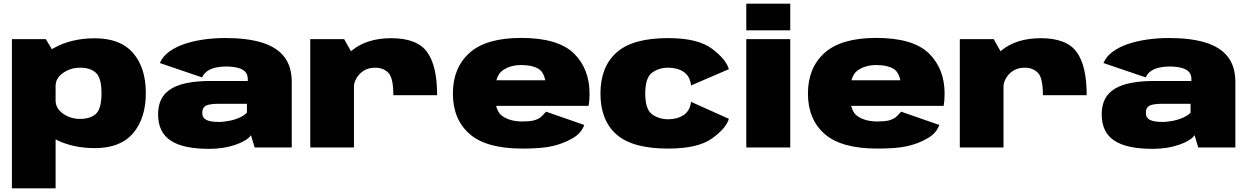

<svg xmlns="http://www.w3.org/2000/svg" viewBox="-20 -805 6819 1048"><path d="M45 223H283.5V-502.5L230 -591.5H45ZM497.5 3.5Q637.5 3.5 706.8 -78.2Q776 -160 776 -297.5Q776 -434.5 706.8 -515.2Q637.5 -596 497.5 -596Q370 -596 274.8 -543.2Q179.5 -490.5 179.5 -433L283.5 -336Q283.5 -378 324.2 -406.8Q365 -435.5 416.5 -435.5Q474 -435.5 504 -407.2Q534 -379 534 -296Q534 -212 504 -184Q474 -156 416.5 -156Q365 -156 324.2 -184.5Q283.5 -213 283.5 -257L179.5 -158.5Q179.5 -101 274.8 -48.8Q370 3.5 497.5 3.5Z M1122.5 7.5Q1161 7.5 1197.2 1.8Q1233.5 -4 1263.8 -14.2Q1294 -24.5 1316.5 -37.8Q1339 -51 1350 -67L1370 0H1572.5V-357Q1572.5 -442.5 1531.2 -495.2Q1490 -548 1409.2 -572.8Q1328.5 -597.5 1209.5 -597.5Q1152 -597.5 1095.2 -589.8Q1038.5 -582 989.2 -565.8Q940 -549.5 904 -523.5Q868 -497.5 852.5 -461L1083 -382.5Q1093 -405 1113 -418Q1133 -431 1159 -436.5Q1185 -442 1211 -442Q1249 -442 1276.2 -435.2Q1303.5 -428.5 1318 -413.8Q1332.5 -399 1332.5 -373.5V-363H1129Q1057 -363 1003.2 -352.5Q949.5 -342 913.8 -320Q878 -298 860.5 -263.8Q843 -229.5 843 -181.5Q843 -130.5 861 -94.2Q879 -58 915 -35.5Q951 -13 1002.8 -2.8Q1054.5 7.5 1122.5 7.5ZM1172.5 -139.5Q1152 -139.5 1135.5 -142Q1119 -144.5 1107.5 -150Q1096 -155.5 1090 -165Q1084 -174.5 1084 -189.5Q1084 -204.5 1089.5 -214.2Q1095 -224 1105.8 -229Q1116.5 -234 1133.8 -236.2Q1151 -238.5 1174 -238.5H1328V-190Q1315 -176 1290 -164.2Q1265 -152.5 1234.2 -146Q1203.5 -139.5 1172.5 -139.5Z M2127 -285.5H2366Q2366 -446.5 2311 -521.5Q2256 -596.5 2116 -596.5Q1983 -596.5 1901.5 -530.2Q1820 -464 1820 -379.5L1911 -322.5Q1911 -368 1943.8 -401.8Q1976.5 -435.5 2028 -435.5Q2072 -435.5 2099.5 -408Q2127 -380.5 2127 -285.5ZM1673.5 0H1912V-496.5L1858.5 -591.5H1673.5Z M2831 6V-142Q2765 -142 2723.5 -170.5Q2681 -197.5 2681 -293.5Q2681 -389.5 2722 -419.5Q2763.5 -450 2826 -450Q2890 -450 2926 -425Q2947.5 -407.5 2956.5 -367H2660.5V-227H3192.5Q3198 -256 3198 -293.5Q3198 -429.5 3112 -514Q3024.5 -598 2825.5 -598Q2633.5 -598 2543 -516.5Q2452 -435 2452 -294.5Q2452 -153.5 2543.5 -73.5Q2634.5 6 2831 6ZM2831 -142V6Q2937 6 2995.5 -7.5Q3054 -21 3103 -49Q3152.5 -76 3169 -123L2960.5 -195.5Q2945 -177 2930.5 -164.5Q2915.5 -153.5 2893 -147.5Q2871 -142 2831 -142Z M3626.5 6Q3789 6 3866 -49Q3943 -104 3958.5 -156.5L3752 -249Q3746 -200 3711.5 -177Q3677 -154 3626.5 -154Q3577.5 -154 3539.8 -180.8Q3502 -207.5 3502 -294.5Q3502 -381.5 3539.5 -408.5Q3577 -435.5 3626.5 -435.5Q3678 -435.5 3712 -412.5Q3746 -389.5 3752 -338.5L3958.5 -427.5Q3943 -481.5 3866 -539.2Q3789 -597 3626.5 -597Q3432.5 -597 3345 -518.2Q3257.5 -439.5 3257.5 -294.5Q3257.5 -148 3345 -71Q3432.5 6 3626.5 6Z M4053.5 0H4293.5V-591.5H4053.5ZM4053.5 -785V-639.5H4293.5V-785Z M4769 6V-142Q4703 -142 4661.5 -170.5Q4619 -197.5 4619 -293.5Q4619 -389.5 4660 -419.5Q4701.5 -450 4764 -450Q4828 -450 4864 -425Q4885.5 -407.5 4894.5 -367H4598.5V-227H5130.5Q5136 -256 5136 -293.5Q5136 -429.5 5050 -514Q4962.5 -598 4763.5 -598Q4571.5 -598 4481 -516.5Q4390 -435 4390 -294.5Q4390 -153.5 4481.5 -73.5Q4572.5 6 4769 6ZM4769 -142V6Q4875 6 4933.5 -7.5Q4992 -21 5041 -49Q5090.5 -76 5107 -123L4898.5 -195.5Q4883 -177 4868.5 -164.5Q4853.5 -153.5 4831 -147.5Q4809 -142 4769 -142Z M5672.5 -285.5H5911.5Q5911.5 -446.5 5856.5 -521.5Q5801.5 -596.5 5661.5 -596.5Q5528.5 -596.5 5447 -530.2Q5365.5 -464 5365.5 -379.5L5456.5 -322.5Q5456.5 -368 5489.2 -401.8Q5522 -435.5 5573.5 -435.5Q5617.5 -435.5 5645 -408Q5672.5 -380.5 5672.5 -285.5ZM5219 0H5457.5V-496.5L5404 -591.5H5219Z M6273 7.5Q6311.5 7.5 6347.8 1.8Q6384 -4 6414.2 -14.2Q6444.5 -24.5 6467 -37.8Q6489.5 -51 6500.5 -67L6520.5 0H6723V-357Q6723 -442.5 6681.8 -495.2Q6640.5 -548 6559.8 -572.8Q6479 -597.5 6360 -597.5Q6302.5 -597.5 6245.8 -589.8Q6189 -582 6139.8 -565.8Q6090.5 -549.5 6054.5 -523.5Q6018.5 -497.5 6003 -461L6233.5 -382.5Q6243.5 -405 6263.5 -418Q6283.5 -431 6309.5 -436.5Q6335.5 -442 6361.5 -442Q6399.5 -442 6426.8 -435.2Q6454 -428.5 6468.5 -413.8Q6483 -399 6483 -373.5V-363H6279.5Q6207.5 -363 6153.8 -352.5Q6100 -342 6064.2 -320Q6028.5 -298 6011 -263.8Q5993.5 -229.5 5993.5 -181.5Q5993.5 -130.5 6011.5 -94.2Q6029.5 -58 6065.5 -35.5Q6101.5 -13 6153.2 -2.8Q6205 7.5 6273 7.5ZM6323 -139.5Q6302.5 -139.5 6286 -142Q6269.5 -144.5 6258 -150Q6246.5 -155.5 6240.5 -165Q6234.5 -174.5 6234.5 -189.5Q6234.5 -204.5 6240 -214.2Q6245.5 -224 6256.2 -229Q6267 -234 6284.2 -236.2Q6301.5 -238.5 6324.5 -238.5H6478.5V-190Q6465.5 -176 6440.5 -164.2Q6415.5 -152.5 6384.8 -146Q6354 -139.5 6323 -139.5Z"/></svg>

Font: Anybody SemiExpanded Black
Style: Regular
Weight: 900
Width: 6
Version: Version 1.113;gftools[0.9.25]